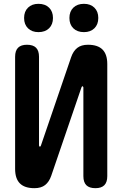

<svg xmlns="http://www.w3.org/2000/svg" viewBox="-20 -974 640 1004"><path d="M541 -639V-53Q541 -21 525.5 -5.5Q510 10 479 10Q447 10 431.5 -5.5Q416 -21 416 -53V-517Q414 -523 412 -523Q410 -523 408.5 -521.5Q407 -520 406 -517L248 -55Q237 -23 216 -6.5Q195 10 160 10Q109 10 84 -15Q59 -40 59 -91V-677Q59 -709 74.5 -724.5Q90 -740 121 -740Q153 -740 168.5 -724.5Q184 -709 184 -677V-213Q186 -207 188 -207Q190 -207 191.5 -208.5Q193 -210 194 -213L352 -675Q363 -707 384 -723.5Q405 -740 440 -740Q491 -740 516 -715Q541 -690 541 -639ZM419 -806Q384 -806 363.5 -826Q343 -846 343 -880Q343 -914 363.5 -934Q384 -954 419 -954Q453 -954 473.5 -934Q494 -914 494 -880Q494 -846 473.5 -826Q453 -806 419 -806ZM181 -806Q147 -806 126.5 -826Q106 -846 106 -880Q106 -914 126.5 -934Q147 -954 181 -954Q216 -954 236.5 -934Q257 -914 257 -880Q257 -846 236.5 -826Q216 -806 181 -806Z"/></svg>

Font: Maple Mono NL
Style: Bold
Weight: 700
Monospace: yes
Designer: subframe7536
Version: Version 7.000